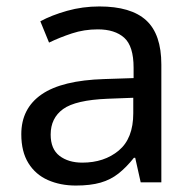

<svg xmlns="http://www.w3.org/2000/svg" viewBox="-20 -565 601 595"><path d="M288 -545Q386 -545 433 -502Q480 -459 480 -365V0H416L399 -76H395Q372 -47 347.5 -27.5Q323 -8 291.5 1Q260 10 215 10Q167 10 128.5 -7Q90 -24 68 -59.5Q46 -95 46 -149Q46 -229 109 -272.5Q172 -316 303 -320L394 -323V-355Q394 -422 365 -448Q336 -474 283 -474Q241 -474 203 -461.5Q165 -449 132 -433L105 -499Q140 -518 188 -531.5Q236 -545 288 -545ZM314 -259Q214 -255 175.5 -227Q137 -199 137 -148Q137 -103 164.5 -82Q192 -61 235 -61Q303 -61 348 -98.5Q393 -136 393 -214V-262Z"/></svg>

Font: loriya25
Style: Book
Weight: 400
Designer: Jelle Bosma - Monotype Design Team
Foundry: Monotype Imaging Inc.
Version: Version 2.003